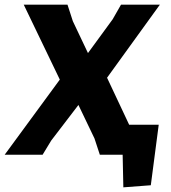

<svg xmlns="http://www.w3.org/2000/svg" viewBox="-32 -665 734 825"><path d="M397 0 374 -70 305 -214 188 -61 151 0H-12L225 -323L70 -645H258L281 -574L346 -437L452 -582L488 -645H655L428 -331L523 -129H650L616 131L498 140L495 0Z"/></svg>

Font: Alegreya Sans SC ExtraBold
Style: Italic
Weight: 800
Italic angle: -7°
Designer: Juan Pablo del Peral
Foundry: Huerta Tipografica
Version: Version 2.007